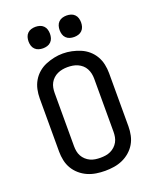

<svg xmlns="http://www.w3.org/2000/svg" viewBox="-172 -1053 944 1160"><g transform="rotate(-20 300.0 -473.0)"><path d="M300 8Q271 8 242.5 3.5Q214 -1 188 -12.5Q162 -24 140 -43Q118 -62 103.5 -86.5Q89 -111 83 -139.5Q77 -168 77 -196V-539Q77 -567 83 -595.5Q89 -624 103.5 -649Q118 -674 140 -693Q162 -712 188.5 -723Q215 -734 243 -740Q271 -746 300 -746Q329 -746 357 -740Q385 -734 411.5 -723Q438 -712 460 -693Q482 -674 496.5 -649Q511 -624 517 -595.5Q523 -567 523 -539V-196Q523 -168 517 -139.5Q511 -111 496.5 -86.5Q482 -62 460 -43Q438 -24 412 -12.5Q386 -1 357.5 3.5Q329 8 300 8ZM300 -76Q317 -76 333.5 -78.5Q350 -81 365 -88Q380 -95 392.5 -106.5Q405 -118 413 -132.5Q421 -147 424 -163.5Q427 -180 427 -196V-539Q427 -555 423.5 -571.5Q420 -588 412 -603Q404 -618 391.5 -629Q379 -640 363.5 -647Q348 -654 331.5 -656.5Q315 -659 298 -659Q282 -659 265.5 -656Q249 -653 234 -646Q219 -639 207 -628Q195 -617 187 -602.5Q179 -588 176 -571.5Q173 -555 173 -539V-196Q173 -180 176 -163.5Q179 -147 187 -132.5Q195 -118 207.5 -106.5Q220 -95 235 -88Q250 -81 266.5 -78.5Q283 -76 300 -76ZM400 -816Q386 -816 372.5 -820Q359 -824 349 -834Q339 -844 335 -857.5Q331 -871 331 -885Q331 -899 335 -912.5Q339 -926 349 -936Q359 -946 372.5 -950Q386 -954 400 -954Q414 -954 427.5 -950Q441 -946 451 -936Q461 -926 465 -912.5Q469 -899 469 -885Q469 -871 465 -857.5Q461 -844 451 -834Q441 -824 427.5 -820Q414 -816 400 -816ZM200 -816Q186 -816 172.5 -820Q159 -824 149 -834Q139 -844 135 -857.5Q131 -871 131 -885Q131 -899 135 -912.5Q139 -926 149 -936Q159 -946 172.5 -950Q186 -954 200 -954Q214 -954 227.5 -950Q241 -946 251 -936Q261 -926 265 -912.5Q269 -899 269 -885Q269 -871 265 -857.5Q261 -844 251 -834Q241 -824 227.5 -820Q214 -816 200 -816Z"/></g></svg>

Font: Iosevka Custom Medium Extended
Style: Regular
Weight: 500
Width: 7
Monospace: yes
Designer: Belleve Invis
Foundry: Belleve Invis
Version: Version 11.2.4; ttfautohint (v1.8.4)